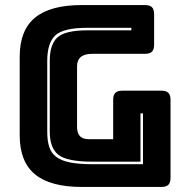

<svg xmlns="http://www.w3.org/2000/svg" viewBox="-20 -740 748 760"><path d="M619 0H304Q179 0 118.5 -50Q58 -100 58 -204V-516Q58 -620 118.5 -670Q179 -720 304 -720H554Q573 -720 581.5 -711.5Q590 -703 590 -684V-563Q590 -544 581.5 -535.5Q573 -527 554 -527H346Q315 -527 300 -514.5Q285 -502 285 -477V-238Q285 -213 296.5 -201Q308 -189 331 -189H428V-345Q428 -364 436.5 -372.5Q445 -381 464 -381H619Q638 -381 646.5 -372.5Q655 -364 655 -345V-36Q655 -17 646.5 -8.5Q638 0 619 0ZM347 -90H546V-291H536V-100H347Q246 -100 211.5 -127Q177 -154 177 -219V-499Q177 -565 208 -592.5Q239 -620 327 -620H500V-630H327Q231 -630 199 -600Q167 -570 167 -499V-219Q167 -184 174.5 -159.5Q182 -135 202 -119.5Q222 -104 257 -97Q292 -90 347 -90Z"/></svg>

Font: Bungee Inline
Style: Regular
Weight: 400
Version: Version 1.000;PS 1.0;hotconv 1.0.72;makeotf.lib2.5.5900